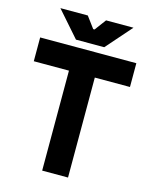

<svg xmlns="http://www.w3.org/2000/svg" viewBox="-132 -982 851 1076"><g transform="rotate(15 294.0 -444.0)"><path d="M82 -897 212 -749H376L506 -897H347L298 -831H290L241 -897ZM219 -571V9H369V-571H573V-709H15V-571Z"/></g></svg>

Font: Kalas SG
Style: Bold
Weight: 700
Designer: Kalas
Foundry: Kalas
Version: Version 2.000;FEAKit 1.0